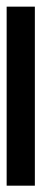

<svg xmlns="http://www.w3.org/2000/svg" viewBox="212 -162 127 592"><g transform="rotate(-90 276.0 134.5)"><path d="M552 178H0V91H552Z"/></g></svg>

Font: Viga
Style: Regular
Weight: 400
Designer: Oscar Yáñez
Foundry: Fontstage
Version: Version 1.001